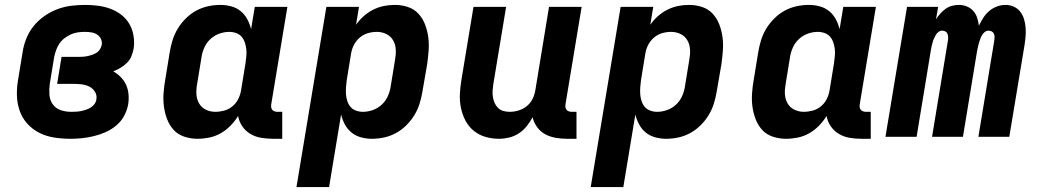

<svg xmlns="http://www.w3.org/2000/svg" viewBox="-20 -558 4240 783"><path d="M267 8Q234 8 201.5 3Q169 -2 141 -16Q113 -30 92 -53Q71 -76 60.5 -105.5Q50 -135 49 -168Q48 -201 54 -234L72 -344Q76 -372 87 -400Q98 -428 117 -451.5Q136 -475 161 -492.5Q186 -510 214 -520.5Q242 -531 270.5 -534.5Q299 -538 328 -538Q354 -538 380.5 -534.5Q407 -531 431 -522Q455 -513 475 -497.5Q495 -482 507.5 -460.5Q520 -439 524.5 -412.5Q529 -386 525 -360Q522 -344 516 -329Q510 -314 498 -302Q486 -290 471.5 -281.5Q457 -273 442 -267Q458 -258 472 -244Q486 -230 494 -212.5Q502 -195 504 -174.5Q506 -154 503 -134Q499 -110 487 -87Q475 -64 455 -47Q435 -30 411.5 -19.5Q388 -9 363.5 -3Q339 3 315 5.5Q291 8 267 8ZM270 -102Q280 -102 290 -102.5Q300 -103 310 -105Q320 -107 330.5 -110.5Q341 -114 350 -119.5Q359 -125 365.5 -134Q372 -143 373 -153Q376 -170 367 -184Q358 -198 344 -205Q330 -212 313 -214Q296 -216 280 -216H213L231 -326H298Q307 -326 316.5 -326.5Q326 -327 335.5 -329Q345 -331 354.5 -334Q364 -337 373 -342.5Q382 -348 387.5 -357Q393 -366 395 -375Q397 -388 391.5 -399.5Q386 -411 375.5 -417.5Q365 -424 352 -426Q339 -428 326 -428Q312 -428 297.5 -426Q283 -424 269.5 -418Q256 -412 243.5 -402.5Q231 -393 222.5 -380.5Q214 -368 209 -354Q204 -340 201 -326L183 -216Q180 -194 181.5 -172Q183 -150 195 -133Q207 -116 227 -109Q247 -102 270 -102Z M785 8Q758 8 732 -0.5Q706 -9 688.5 -28Q671 -47 661.5 -72Q652 -97 648.5 -123.5Q645 -150 647 -178Q649 -206 654 -234L672 -344Q676 -369 683.5 -393.5Q691 -418 704.5 -440.5Q718 -463 737.5 -482.5Q757 -502 780 -514.5Q803 -527 828.5 -532.5Q854 -538 879 -538Q902 -538 923.5 -532Q945 -526 961.5 -512.5Q978 -499 988.5 -479.5Q999 -460 1004 -439L1019 -530H1152L1086 -132Q1085 -126 1086 -120Q1087 -114 1090.5 -110Q1094 -106 1099.5 -104Q1105 -102 1111 -102H1131V8H1093Q1069 8 1045 4Q1021 0 1001 -12Q981 -24 968 -43Q955 -62 951 -85Q938 -64 920 -45.5Q902 -27 880 -14.5Q858 -2 833.5 3Q809 8 785 8ZM858 -102Q876 -102 894.5 -107Q913 -112 928 -124.5Q943 -137 951.5 -154Q960 -171 963 -189L981 -299Q983 -314 984.5 -328.5Q986 -343 984.5 -357Q983 -371 978.5 -384.5Q974 -398 965.5 -408Q957 -418 943.5 -423Q930 -428 915 -428Q895 -428 875 -421Q855 -414 839 -399.5Q823 -385 814 -365.5Q805 -346 802 -326L784 -216Q780 -195 781 -174.5Q782 -154 791.5 -137Q801 -120 819 -111Q837 -102 858 -102Z M1189 205 1311 -530H1444L1432 -457Q1445 -476 1463 -492Q1481 -508 1502 -518.5Q1523 -529 1545 -533.5Q1567 -538 1590 -538Q1618 -538 1643.5 -529.5Q1669 -521 1686.5 -502Q1704 -483 1713.5 -458Q1723 -433 1726.5 -406.5Q1730 -380 1728 -352Q1726 -324 1722 -296L1703 -186Q1699 -161 1691.5 -136.5Q1684 -112 1670.5 -89.5Q1657 -67 1637.5 -47.5Q1618 -28 1595 -15.5Q1572 -3 1547 2.5Q1522 8 1497 8Q1474 8 1452 2Q1430 -4 1413.5 -17.5Q1397 -31 1386.5 -50.5Q1376 -70 1371 -91L1322 205ZM1460 -102Q1480 -102 1500 -109Q1520 -116 1536 -130.5Q1552 -145 1561 -164.5Q1570 -184 1573 -204L1591 -314Q1595 -335 1594 -355.5Q1593 -376 1583.5 -393Q1574 -410 1556 -419Q1538 -428 1517 -428Q1499 -428 1481 -423Q1463 -418 1448 -405.5Q1433 -393 1424 -376Q1415 -359 1412 -341L1394 -231Q1392 -216 1391 -201.5Q1390 -187 1391 -173Q1392 -159 1396.5 -145.5Q1401 -132 1409.5 -122Q1418 -112 1431.5 -107Q1445 -102 1460 -102Z M2015 8Q1986 8 1959 0Q1932 -8 1911 -25.5Q1890 -43 1877.5 -67.5Q1865 -92 1859.5 -119.5Q1854 -147 1855.5 -176Q1857 -205 1862 -234L1911 -530H2044L1992 -216Q1990 -203 1989 -189.5Q1988 -176 1990 -163Q1992 -150 1997 -138.5Q2002 -127 2011 -118Q2020 -109 2032.5 -105.5Q2045 -102 2059 -102Q2077 -102 2095 -107.5Q2113 -113 2128 -125Q2143 -137 2151.5 -154Q2160 -171 2163 -189L2219 -530H2352L2286 -132Q2285 -126 2286 -120Q2287 -114 2290.5 -110Q2294 -106 2299.5 -104Q2305 -102 2311 -102H2331V8H2293Q2269 8 2246 4Q2223 0 2203.5 -10.5Q2184 -21 2170.5 -39.5Q2157 -58 2152 -80Q2142 -61 2128 -43.5Q2114 -26 2095.5 -14Q2077 -2 2056 3Q2035 8 2015 8Z M2389 205 2511 -530H2644L2632 -457Q2645 -476 2663 -492Q2681 -508 2702 -518.5Q2723 -529 2745 -533.5Q2767 -538 2790 -538Q2818 -538 2843.5 -529.5Q2869 -521 2886.5 -502Q2904 -483 2913.5 -458Q2923 -433 2926.5 -406.5Q2930 -380 2928 -352Q2926 -324 2922 -296L2903 -186Q2899 -161 2891.5 -136.5Q2884 -112 2870.5 -89.5Q2857 -67 2837.5 -47.5Q2818 -28 2795 -15.5Q2772 -3 2747 2.5Q2722 8 2697 8Q2674 8 2652 2Q2630 -4 2613.5 -17.5Q2597 -31 2586.5 -50.5Q2576 -70 2571 -91L2522 205ZM2660 -102Q2680 -102 2700 -109Q2720 -116 2736 -130.5Q2752 -145 2761 -164.5Q2770 -184 2773 -204L2791 -314Q2795 -335 2794 -355.5Q2793 -376 2783.5 -393Q2774 -410 2756 -419Q2738 -428 2717 -428Q2699 -428 2681 -423Q2663 -418 2648 -405.5Q2633 -393 2624 -376Q2615 -359 2612 -341L2594 -231Q2592 -216 2591 -201.5Q2590 -187 2591 -173Q2592 -159 2596.5 -145.5Q2601 -132 2609.5 -122Q2618 -112 2631.5 -107Q2645 -102 2660 -102Z M3185 8Q3158 8 3132 -0.5Q3106 -9 3088.5 -28Q3071 -47 3061.5 -72Q3052 -97 3048.5 -123.5Q3045 -150 3047 -178Q3049 -206 3054 -234L3072 -344Q3076 -369 3083.5 -393.5Q3091 -418 3104.5 -440.5Q3118 -463 3137.5 -482.5Q3157 -502 3180 -514.5Q3203 -527 3228.5 -532.5Q3254 -538 3279 -538Q3302 -538 3323.5 -532Q3345 -526 3361.5 -512.5Q3378 -499 3388.5 -479.5Q3399 -460 3404 -439L3419 -530H3552L3486 -132Q3485 -126 3486 -120Q3487 -114 3490.5 -110Q3494 -106 3499.5 -104Q3505 -102 3511 -102H3531V8H3493Q3469 8 3445 4Q3421 0 3401 -12Q3381 -24 3368 -43Q3355 -62 3351 -85Q3338 -64 3320 -45.5Q3302 -27 3280 -14.5Q3258 -2 3233.5 3Q3209 8 3185 8ZM3258 -102Q3276 -102 3294.5 -107Q3313 -112 3328 -124.5Q3343 -137 3351.5 -154Q3360 -171 3363 -189L3381 -299Q3383 -314 3384.5 -328.5Q3386 -343 3384.5 -357Q3383 -371 3378.5 -384.5Q3374 -398 3365.5 -408Q3357 -418 3343.5 -423Q3330 -428 3315 -428Q3295 -428 3275 -421Q3255 -414 3239 -399.5Q3223 -385 3214 -365.5Q3205 -346 3202 -326L3184 -216Q3180 -195 3181 -174.5Q3182 -154 3191.5 -137Q3201 -120 3219 -111Q3237 -102 3258 -102Z M3591 0 3679 -530H3806L3797 -479Q3805 -492 3815 -503Q3825 -514 3837 -522.5Q3849 -531 3863 -534.5Q3877 -538 3891 -538Q3908 -538 3923.5 -531.5Q3939 -525 3949.5 -513Q3960 -501 3965 -485.5Q3970 -470 3972 -453Q3980 -470 3990 -485.5Q4000 -501 4014 -513Q4028 -525 4045.5 -531.5Q4063 -538 4080 -538Q4098 -538 4114 -531Q4130 -524 4140.5 -510.5Q4151 -497 4156 -480.5Q4161 -464 4162.5 -446Q4164 -428 4162.5 -410Q4161 -392 4158 -373L4096 0H3970L4035 -394Q4036 -401 4036 -408Q4036 -415 4033 -421Q4030 -427 4024 -430Q4018 -433 4011 -433Q4003 -433 3996 -427.5Q3989 -422 3985 -415Q3981 -408 3978 -400Q3975 -392 3972.5 -384Q3970 -376 3968.5 -368Q3967 -360 3965 -352L3907 0H3781L3846 -394Q3847 -401 3846.5 -408Q3846 -415 3843.5 -421Q3841 -427 3835 -430Q3829 -433 3822 -433Q3814 -433 3807 -427.5Q3800 -422 3796 -415Q3792 -408 3788.5 -400Q3785 -392 3783 -384Q3781 -376 3779 -368Q3777 -360 3776 -352L3718 0Z"/></svg>

Font: Iosevka Curly XBdEx
Style: Italic
Weight: 800
Width: 7
Italic angle: -9°
Monospace: yes
Designer: Belleve Invis
Foundry: Belleve Invis
Version: Version 11.1.0; ttfautohint (v1.8.3)